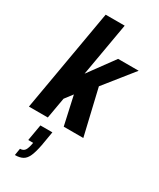

<svg xmlns="http://www.w3.org/2000/svg" viewBox="-258 -802 978 1180"><g transform="rotate(30 231.0 -212.0)"><path d="M-6 0 120 -725H255L189 -346L322 -528H468L304 -323L380 0H241L196 -203L154 -148L128 0ZM68 301 76 252Q99 252 110 236.5Q121 221 128 180H93L113 65H198L181 165Q171 217 158 247Q145 277 123.5 289Q102 301 68 301Z"/></g></svg>

Font: Archivo ExtraCondensed ExtraBold
Style: Italic
Weight: 800
Width: 2
Italic angle: -10°
Designer: Hector Gatti
Foundry: Omnibus-Type
Version: Version 2.001